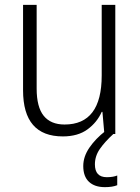

<svg xmlns="http://www.w3.org/2000/svg" viewBox="-20 -552 576 791"><path d="M455 -532V0H410L402 -91H399Q380 -48 340.5 -19Q301 10 239 10Q75 10 75 -180V-532H131V-187Q131 -111 160 -75Q189 -39 246 -39Q399 -39 399 -241V-532ZM371 125Q371 178 420 178Q434 178 445 176Q456 174 463 171V211Q453 215 440.5 217Q428 219 412 219Q370 219 346.5 197Q323 175 323 132Q323 93 348.5 56Q374 19 414 -12L447 0Q412 32 391.5 61.5Q371 91 371 125Z"/></svg>

Font: Noto Sans Georgian SemiCondensed Light
Style: Regular
Weight: 300
Width: 4
Designer: Monotype Design Team, Akaki Razmadze
Foundry: Google LLC
Version: Version 2.005; ttfautohint (v1.8.4.7-5d5b)